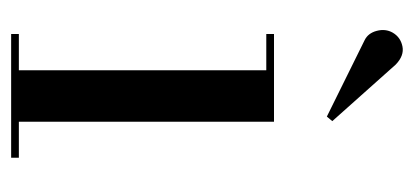

<svg xmlns="http://www.w3.org/2000/svg" viewBox="-214 -510 725 336"><g transform="rotate(90 148.0 -342.5)"><path d="M51 -618.5Q38.5 -624.5 34.5 -639.8Q30.5 -655 37.5 -667.5Q45.5 -681.5 61.8 -684.8Q78 -688 93.5 -673L192.5 -562L184.5 -552.5ZM40 -13.5H103.5V-446.5H40V-460H193.5V-13.5H256.5V0H40Z"/></g></svg>

Font: Bodoni* 16pt
Style: Regular
Weight: 400
Version: Version 2.3